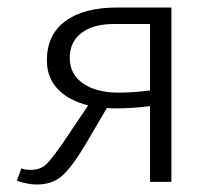

<svg xmlns="http://www.w3.org/2000/svg" viewBox="-20 -485 570 512"><path d="M437 -465V0H380V-202Q334 -196 288 -196Q272 -196 265 -197L208 -100Q173 -41 146.5 -17Q120 7 78 7Q54 7 25 -3L37 -36Q46 -32 62 -32Q89 -32 106 -49.5Q123 -67 160 -122L215 -204Q163 -217 134 -247.5Q105 -278 105 -324Q105 -392 154 -428.5Q203 -465 293 -465ZM380 -244V-421H284Q228 -421 197 -397Q166 -373 166 -331Q166 -287 201.5 -262.5Q237 -238 296 -238Q338 -238 380 -244Z"/></svg>

Font: Ysabeau SC Semilight
Style: Regular
Weight: 300
Designer: Christian Thalmann (Catharsis Fonts)
Version: Version 0.003